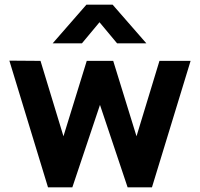

<svg xmlns="http://www.w3.org/2000/svg" viewBox="-20 -800 854 820"><path d="M205 -615 349 -780H461L605 -615H480L405 -705L330 -615ZM185 0 20 -541 153 -540 251 -218 350.5 -540H463.5L563 -218L661 -540H794L629 0H525L407 -352L289 0Z"/></svg>

Font: Manrope ExtraLight ExtraBold
Style: Regular
Weight: 800
Version: Version 4.504